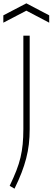

<svg xmlns="http://www.w3.org/2000/svg" viewBox="-45 -954 315 1151"><path d="M13 160Q37 110 53 69Q69 28 78 -10.5Q87 -49 91 -89.5Q95 -130 95 -180V-740H133V-180Q133 -132 128 -89.5Q123 -47 112 -4.5Q101 38 84 82Q67 126 42 177ZM-25 -862 113 -934 250 -862V-818L113 -890L-25 -818Z"/></svg>

Font: Encode Sans Narrow
Style: Thin
Weight: 250
Designer: Pablo Impallari, Andres Torresi
Foundry: Pablo Impallari, Andres Torresi
Version: Version 1.000; ttfautohint (v1.00) -l 8 -r 50 -G 200 -x 14 -